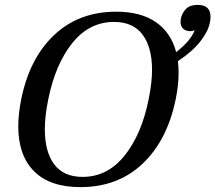

<svg xmlns="http://www.w3.org/2000/svg" viewBox="-20 -758 884 788"><path d="M844 -689Q844 -676 841 -664Q834 -628 801 -586.5Q768 -545 710 -507Q713 -485 713 -459Q713 -409 701 -350Q666 -181 564.5 -85.5Q463 10 310 10Q185 10 120 -55Q55 -120 55 -239Q55 -290 67 -350Q101 -519 202.5 -614.5Q304 -710 457 -710Q558 -710 620 -667Q682 -624 703 -544Q763 -591 779 -634Q771 -630 761 -630Q743 -630 732 -640Q721 -650 721 -668Q721 -693 738 -715.5Q755 -738 791 -738Q844 -738 844 -689ZM604 -472Q604 -564 565 -616Q526 -668 448 -668Q346 -668 276.5 -581Q207 -494 178 -350Q164 -282 164 -227Q164 -135 202.5 -83.5Q241 -32 319 -32Q421 -32 491 -119Q561 -206 590 -350Q604 -418 604 -472Z"/></svg>

Font: Trirong Medium
Style: Italic
Weight: 500
Italic angle: -12°
Designer: Katatrad Team
Foundry: CadsonDemak
Version: Version 1.001